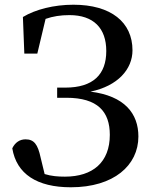

<svg xmlns="http://www.w3.org/2000/svg" viewBox="-20 -775 649 813"><path d="M83 -548H138L173 -695C204 -706 237 -711 274 -711C376 -711 430 -656 430 -559C430 -460 375 -404 256 -404H222V-361H261C394 -361 445 -302 445 -204C445 -88 373 -27 255 -27C226 -27 198 -29 169 -38L152 -108C140 -164 124 -185 88 -185C64 -185 44 -172 32 -147C50 -38 137 18 280 18C462 18 566 -75 566 -197C566 -294 508 -369 363 -387C479 -411 541 -482 541 -562C541 -681 450 -755 291 -755C208 -755 130 -735 77 -703Z"/></svg>

Font: Source Han Serif CN SemiBold
Style: Regular
Weight: 600
Designer: Ryoko NISHIZUKA 西塚涼子 (kana & ideographs); Frank Grießhammer (Latin, Greek & Cyrillic); Wenlong ZHANG 张文龙 (bopomofo); San
Foundry: Adobe Systems Incorporated
Version: Version 1.000;PS 1;hotconv 16.6.53;makeotf.lib2.5.65590